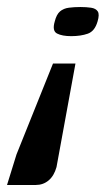

<svg xmlns="http://www.w3.org/2000/svg" viewBox="-46 -405 301 547"><path d="M169 -224 115 71Q108 96 92.5 109Q77 122 56 122H-26L1 35L105 -224ZM232 -344Q224 -316 204 -309Q184 -302 157 -302Q131 -302 116.5 -309.5Q102 -317 110 -344Q115 -364 125 -372.5Q135 -381 150 -383Q165 -385 183 -385Q200 -385 213.5 -383Q227 -381 232.5 -372.5Q238 -364 232 -344Z"/></svg>

Font: Genos Thin SemiBold
Style: Italic
Weight: 600
Italic angle: -8°
Version: Version 1.010